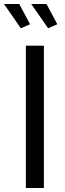

<svg xmlns="http://www.w3.org/2000/svg" viewBox="-44 -938 324 958"><path d="M85 0V-710H175V0ZM112 -918H188L242 -817L196 -797ZM-24 -918H52L106 -817L60 -797Z"/></svg>

Font: IngvarSans
Style: Regular
Weight: 500
Version: Version 3.000